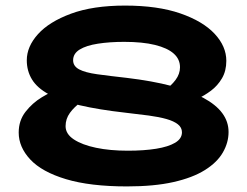

<svg xmlns="http://www.w3.org/2000/svg" viewBox="-20 -655 884 688"><path d="M435 13Q303 13 216.5 -13Q130 -39 88.5 -83.5Q47 -128 47 -180Q47 -223 71.5 -254.5Q96 -286 130 -306.5Q164 -327 193 -337L333 -327Q300 -311 273 -291.5Q246 -272 230.5 -250.5Q215 -229 215 -203Q215 -175 244.5 -155.5Q274 -136 324 -125.5Q374 -115 438 -115Q496 -115 539.5 -122Q583 -129 607.5 -143.5Q632 -158 632 -181Q632 -198 617.5 -209.5Q603 -221 576.5 -228.5Q550 -236 513 -241Q476 -246 431 -251Q333 -262 265 -278Q197 -294 155 -317Q113 -340 94.5 -370.5Q76 -401 76 -439Q76 -488 116 -532.5Q156 -577 234.5 -606Q313 -635 428 -635Q545 -635 626 -607Q707 -579 749 -534Q791 -489 791 -437Q791 -401 775.5 -374.5Q760 -348 736 -330Q712 -312 685.5 -300Q659 -288 637 -282L499 -290Q536 -308 564.5 -327.5Q593 -347 609 -368.5Q625 -390 625 -414Q625 -443 602.5 -463Q580 -483 535.5 -494Q491 -505 425 -505Q373 -505 331 -498.5Q289 -492 265.5 -477.5Q242 -463 242 -439Q242 -418 263.5 -406.5Q285 -395 328 -389Q371 -383 434 -376Q526 -365 594.5 -347Q663 -329 708.5 -304.5Q754 -280 776.5 -249.5Q799 -219 799 -182Q799 -144 778.5 -108.5Q758 -73 714 -45.5Q670 -18 601 -2.5Q532 13 435 13Z"/></svg>

Font: BioRhyme SemiExpanded ExtraBold
Style: Regular
Weight: 800
Width: 6
Designer: Aoife Mooney
Foundry: Aoife Mooney Type
Version: Version 1.600;gftools[0.9.33]